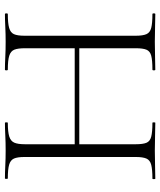

<svg xmlns="http://www.w3.org/2000/svg" viewBox="46 -712 665 798"><g transform="rotate(-90 379.0 -312.5)"><path d="M578 -542Q578 -571 572 -586Q566 -601 547 -607Q528 -613 489 -613Q486 -613 486 -619Q486 -625 489 -625Q512 -625 541.5 -623.5Q571 -622 605 -622Q637 -622 667 -623.5Q697 -625 720 -625Q723 -625 723 -619Q723 -613 720 -613Q682 -613 662.5 -607.5Q643 -602 636.5 -587.5Q630 -573 630 -544V-81Q630 -52 636.5 -37Q643 -22 662.5 -17Q682 -12 720 -12Q723 -12 723 -6Q723 0 720 0Q697 0 667 -1Q637 -2 605 -2Q571 -2 541.5 -1Q512 0 489 0Q486 0 486 -6Q486 -12 489 -12Q528 -12 547 -17Q566 -22 572 -37Q578 -52 578 -81ZM150 -316V-335H600V-316ZM126 -81V-544Q126 -573 119.5 -587.5Q113 -602 94 -607.5Q75 -613 37 -613Q35 -613 35 -619Q35 -625 37 -625Q61 -625 90.5 -623.5Q120 -622 152 -622Q187 -622 216 -623.5Q245 -625 268 -625Q270 -625 270 -619Q270 -613 268 -613Q230 -613 211 -607Q192 -601 185.5 -586Q179 -571 179 -542V-81Q179 -52 185 -37Q191 -22 210.5 -17Q230 -12 268 -12Q270 -12 270 -6Q270 0 268 0Q244 0 215.5 -1Q187 -2 152 -2Q120 -2 90 -1Q60 0 36 0Q34 0 34 -6Q34 -12 36 -12Q74 -12 93.5 -17Q113 -22 119.5 -37Q126 -52 126 -81Z"/></g></svg>

Font: Cormorant Infant Light
Style: Regular
Weight: 300
Designer: Christian Thalmann (Catharsis Fonts)
Foundry: Catharsis Fonts
Version: Version 4.001